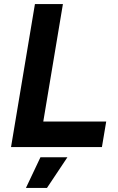

<svg xmlns="http://www.w3.org/2000/svg" viewBox="-20 -720 577 940"><path d="M34 0 151 -700H288L171 0ZM122 0 143 -125H500L479 0ZM107 200 178 50H310L210 200Z"/></svg>

Font: Figtree Light
Style: Bold Italic
Weight: 700
Italic angle: -9.5°
Version: Version 2.000